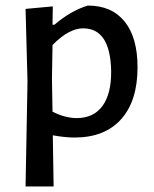

<svg xmlns="http://www.w3.org/2000/svg" viewBox="-20 -486 553 691"><path d="M170 -463 169 -397H176Q234 -447 296 -466Q382 -466 428.5 -408.5Q475 -351 475 -244Q475 -123 416 -57Q357 9 248 9Q215 9 170 1L173 185H72L79 -193L72 -454ZM167 -202 169 -84Q215 -61 256 -61Q317 -61 349 -105Q381 -149 380 -231Q377 -384 279 -384Q228 -384 169 -324Z"/></svg>

Font: Alegreya Sans Medium
Style: Regular
Weight: 500
Designer: Juan Pablo del Peral
Foundry: Huerta Tipografica
Version: Version 2.007